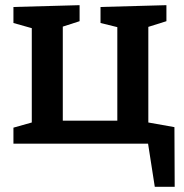

<svg xmlns="http://www.w3.org/2000/svg" viewBox="-20 -556 712 743"><path d="M655 -64 656 167H579L553 0H32V-62L103 -82V-447L32 -467V-529L288 -536V-474L223 -453V-89H434V-451L369 -467V-529L624 -536V-474L554 -452V-82Z"/></svg>

Font: Bitter Pro SemiBold
Style: Regular
Weight: 600
Designer: Sol Matas, and Bitter project Authors
Foundry: Sol Matas
Version: Version 1.010